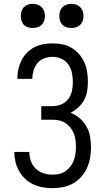

<svg xmlns="http://www.w3.org/2000/svg" viewBox="-20 -968 540 996"><path d="M252 8Q227 8 201.5 3.5Q176 -1 152.5 -12Q129 -23 110 -41Q91 -59 78.5 -81.5Q66 -104 60 -129Q54 -154 54 -180H132Q132 -156 140 -133Q148 -110 165 -93.5Q182 -77 205.5 -69.5Q229 -62 252 -62Q270 -62 288 -66Q306 -70 320.5 -80.5Q335 -91 346 -105.5Q357 -120 363 -136.5Q369 -153 371.5 -171Q374 -189 374 -207Q374 -225 371.5 -242.5Q369 -260 362.5 -276.5Q356 -293 344.5 -307Q333 -321 318 -330.5Q303 -340 285.5 -343.5Q268 -347 250 -347H194V-417H250Q274 -417 296.5 -426Q319 -435 333.5 -453.5Q348 -472 353 -495.5Q358 -519 358 -543Q358 -566 353 -590Q348 -614 334.5 -633.5Q321 -653 299 -663Q277 -673 253 -673Q231 -673 210 -665.5Q189 -658 175 -641.5Q161 -625 154.5 -603.5Q148 -582 148 -561V-559H70V-562Q70 -586 75.5 -610Q81 -634 92 -655.5Q103 -677 120 -694.5Q137 -712 158.5 -723Q180 -734 204.5 -738.5Q229 -743 253 -743Q278 -743 303.5 -738Q329 -733 351 -720Q373 -707 390 -687.5Q407 -668 417.5 -644.5Q428 -621 432 -595.5Q436 -570 436 -544Q436 -520 432 -495.5Q428 -471 416.5 -449.5Q405 -428 386.5 -411Q368 -394 346 -383Q372 -373 393.5 -354.5Q415 -336 428.5 -312Q442 -288 447 -260.5Q452 -233 452 -205Q452 -178 447.5 -150.5Q443 -123 431.5 -97.5Q420 -72 401.5 -51Q383 -30 359 -16.5Q335 -3 307.5 2.5Q280 8 252 8ZM350 -823Q337 -823 325 -826.5Q313 -830 304 -839Q295 -848 291.5 -860Q288 -872 288 -885Q288 -898 291.5 -910Q295 -922 304 -931Q313 -940 325 -944Q337 -948 350 -948Q363 -948 375 -944Q387 -940 396 -931Q405 -922 409 -910Q413 -898 413 -885Q413 -872 409 -860Q405 -848 396 -839Q387 -830 375 -826.5Q363 -823 350 -823ZM150 -823Q137 -823 125 -826.5Q113 -830 104 -839Q95 -848 91.5 -860Q88 -872 88 -885Q88 -898 91.5 -910Q95 -922 104 -931Q113 -940 125 -944Q137 -948 150 -948Q163 -948 175 -944Q187 -940 196 -931Q205 -922 209 -910Q213 -898 213 -885Q213 -872 209 -860Q205 -848 196 -839Q187 -830 175 -826.5Q163 -823 150 -823Z"/></svg>

Font: Iosevka SS18
Style: Regular
Weight: 400
Monospace: yes
Designer: Belleve Invis
Foundry: Belleve Invis
Version: Version 25.1.1; ttfautohint (v1.8.4)